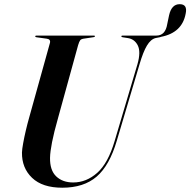

<svg xmlns="http://www.w3.org/2000/svg" viewBox="-20 -866 888 896"><path d="M515 -208 621.5 -566.5Q638 -624 623 -654Q608 -684 575.5 -688.5L553 -692Q546.5 -692.5 546.5 -696.5Q546.5 -700 552 -700H710Q752 -700 760.5 -754L769 -794.5Q780.5 -846.5 818.5 -846.5Q856 -846.5 846.5 -802.5Q830 -713 731 -694Q730 -693 727 -692.5L706.5 -688.5Q683.5 -683 665.8 -653.5Q648 -624 631 -565.5L525 -209Q491 -93.5 431 -41.8Q371 10 270.5 10Q178 10 129.8 -36Q81.5 -82 82.5 -154.5Q83 -169.5 88 -197.2Q93 -225 100.5 -257Q108 -289 116 -317L213 -665.5Q217.5 -683 198 -685.5L151 -692Q144.5 -692.5 144.5 -696.5Q144.5 -700 150.5 -700H418.5Q423 -700 423 -697Q423 -693.5 416.5 -692.5L367 -685Q358.5 -683.5 354 -677.8Q349.5 -672 344.5 -655L251.5 -317.5Q231.5 -247 222.8 -202.2Q214 -157.5 213.5 -129.5Q212.5 -71.5 242.2 -43Q272 -14.5 321.5 -14.5Q383 -14.5 433.8 -59.5Q484.5 -104.5 515 -208Z"/></svg>

Font: Fraunces 144pt SemiBold
Style: Italic
Weight: 600
Italic angle: -16°
Version: Version 1.000;[0bf87f6ff]